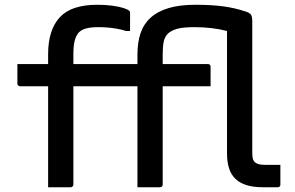

<svg xmlns="http://www.w3.org/2000/svg" viewBox="-20 -786 1240 806"><path d="M288 -11Q288 -7 285 -3.5Q282 0 277 0Q252 0 229 0Q206 0 182 0Q182 -25 182 -50Q182 -75 182 -100Q182 -165 182 -220.5Q182 -276 182 -328.5Q182 -381 182 -436.5Q182 -492 182 -558Q182 -610 194.5 -649Q207 -688 232 -714.5Q257 -741 296.5 -753.5Q336 -766 388 -766Q424 -766 452.5 -762Q481 -758 499.5 -752Q518 -746 523 -740Q525 -739 525.5 -737Q526 -735 526 -732Q526 -713 526 -694.5Q526 -676 526 -656H509Q490 -662 470 -665.5Q450 -669 431 -670.5Q412 -672 393 -672Q362 -672 343 -667Q324 -662 312 -651Q299 -637 293.5 -615Q288 -593 288 -559Q288 -514 288 -459Q288 -404 288 -345Q288 -286 288 -226Q288 -166 288 -111.5Q288 -57 288 -11ZM933 -656Q902 -664 867.5 -668Q833 -672 797 -672Q748 -672 723.5 -665Q699 -658 685 -645Q672 -632 667.5 -612Q663 -592 663 -559Q663 -514 663 -459Q663 -404 663 -344.5Q663 -285 663 -225.5Q663 -166 663 -111Q663 -56 663 -11Q663 -7 660 -3.5Q657 0 652 0Q628 0 605 0Q582 0 557 0Q557 -25 557 -50Q557 -75 557 -100Q557 -165 557 -220.5Q557 -276 557 -328.5Q557 -381 557 -436.5Q557 -492 557 -557Q557 -608 570 -646.5Q583 -685 612 -711.5Q641 -738 687.5 -752Q734 -766 801 -766Q867 -766 916 -759.5Q965 -753 1010 -738Q1027 -733 1033 -725Q1039 -717 1039 -696Q1039 -652 1039 -598.5Q1039 -545 1039 -486.5Q1039 -428 1039 -368.5Q1039 -309 1039 -252Q1039 -195 1039 -146Q1039 -131 1041 -121.5Q1043 -112 1050 -105Q1057 -99 1067 -96.5Q1077 -94 1093 -94Q1101 -94 1110 -94Q1119 -94 1127 -94Q1135 -94 1141 -94H1157Q1157 -73 1157 -52.5Q1157 -32 1157 -11Q1157 -6 1154 -3Q1151 0 1146 0Q1134 0 1127.5 0Q1121 0 1115.5 0Q1110 0 1103 0Q1096 0 1083 0Q1043 0 1014.5 -9Q986 -18 968 -35.5Q950 -53 941.5 -79.5Q933 -106 933 -142Q933 -184 933 -235.5Q933 -287 933 -343.5Q933 -400 933 -456Q933 -512 933 -563.5Q933 -615 933 -656ZM864 -424H64Q61 -424 58.5 -425.5Q56 -427 54.5 -429.5Q53 -432 53 -435Q53 -458 53 -477Q53 -496 53 -517H853Q857 -517 859 -515.5Q861 -514 862.5 -512Q864 -510 864 -506Q864 -485 864 -466Q864 -447 864 -424Z"/></svg>

Font: Recursive Monospace Medium
Style: Regular
Weight: 500
Version: Version 1.047